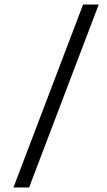

<svg xmlns="http://www.w3.org/2000/svg" viewBox="-20 -772 470 844"><path d="M414 -752 108 52H39.2L345.2 -752Z"/></svg>

Font: Pathway Extreme 8pt Thin
Style: Italic
Weight: 100
Italic angle: -8°
Designer: Eduardo Rodriguez Tunni
Foundry: Eduardo Rodriguez Tunni
Version: Version 1.000